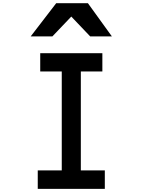

<svg xmlns="http://www.w3.org/2000/svg" viewBox="-20 -1198 905 1219"><path d="M336.9 -1177.7 174.8 -966.8H312.5L432.6 -1092.8L552.7 -966.8H690.4L538.1 -1177.7ZM219.7 1H645.5V-116.2H493.2V-744.1H629.9V-860.4H235.4V-744.1H372.1V-116.2H219.7Z"/></svg>

Font: OCR-B
Style: Regular
Weight: 400
Version: 1.1